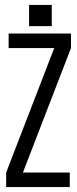

<svg xmlns="http://www.w3.org/2000/svg" viewBox="-20 -759 313 779"><path d="M268 -623V-564H15V-623ZM200 -564H268L73 -59H5ZM263 -59V0H5V-59ZM98 -653V-739H190V-653Z"/></svg>

Font: Teko Variable Light
Style: Regular
Weight: 300
Designer: Manushi Parikh, Jonny Pinhorn
Foundry: Indian Type Foundry
Version: Version 3.000